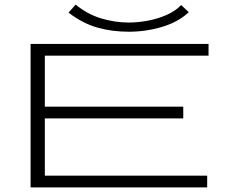

<svg xmlns="http://www.w3.org/2000/svg" viewBox="-20 -815 1040 835"><path d="M113 0V-624H887V-573H175V-351H777V-300H175V-51H881V0ZM768 -793 801 -762Q755 -719 684.5 -698Q614 -677 540 -677Q467 -677 403.5 -695Q340 -713 278 -760L309 -795Q360 -753 420 -735Q480 -717 540 -717Q579 -717 622.5 -725Q666 -733 704.5 -750Q743 -767 768 -793Z"/></svg>

Font: Inconsolata UltraExpanded Light
Style: Regular
Weight: 300
Width: 9
Monospace: yes
Designer: Raph Levien, Cyreal, Brenton Simpson
Foundry: Raph Levien, Cyreal, Google
Version: Version 3.001; ttfautohint (v1.8.2.53-6de2)